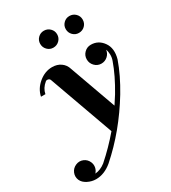

<svg xmlns="http://www.w3.org/2000/svg" viewBox="-252 -863 1063 1192"><g transform="rotate(-30 280.0 -267.5)"><path d="M78.1 212.9Q47.9 212.9 19.3 198.5Q-9.3 184.1 -20 160.2Q-30.8 134.3 -20.3 108.6Q-9.8 83 16.1 71.8Q42 60.5 67.4 70.8Q92.8 81.1 104 106.9Q112.3 126.5 108.4 146Q104.5 165.5 90.8 180.2Q128.9 177.2 164.1 149.9Q240.7 82.5 309.1 2L143.1 -460Q139.6 -470.2 128.4 -472.7Q117.2 -475.1 110.8 -469.2Q76.2 -440.9 68.8 -401.9H37.1Q47.9 -453.6 92 -490.2Q136.2 -526.9 188 -526.9Q224.1 -526.9 250 -508.5Q275.9 -490.2 285.2 -459L404.8 -126Q421.9 -150.9 442.9 -185.1Q502.9 -285.2 533.2 -372.1Q541 -393.1 540.3 -415.5Q539.6 -438 533.2 -452.1Q530.3 -426.8 511 -409.4Q491.7 -392.1 465.8 -392.1Q438 -392.1 418.5 -412.1Q398.9 -432.1 398.9 -460Q398.9 -487.8 418.5 -507.3Q438 -526.9 465.8 -526.9Q519.5 -526.9 552 -481.2Q584.5 -435.5 564.9 -365.2Q531.7 -270.5 470.2 -168Q351.6 27.3 192.9 167Q138.2 212.9 78.1 212.9ZM196.8 -688Q196.8 -712.9 214.4 -730.5Q231.9 -748 256.8 -748Q282.2 -748 300 -730.5Q317.9 -712.9 317.9 -688Q317.9 -662.1 300 -644.5Q282.2 -627 256.8 -627Q231.9 -627 214.4 -644.8Q196.8 -662.6 196.8 -688ZM379.9 -688Q379.9 -712.9 397.5 -730.5Q415 -748 439.9 -748Q465.3 -748 483.2 -730.5Q501 -712.9 501 -688Q501 -662.1 483.4 -644.5Q465.8 -627 439.9 -627Q415 -627 397.5 -644.8Q379.9 -662.6 379.9 -688Z"/></g></svg>

Font: Fin Serif Display
Style: Italic
Weight: 400
Italic angle: -12°
Designer: J. Blake Harris
Version: Version 1.006;FEAKit 1.0